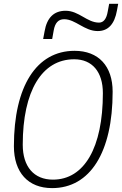

<svg xmlns="http://www.w3.org/2000/svg" viewBox="-20 -967 634 997"><path d="M250.5 9.8C448.2 9.8 564.9 -176.3 564.9 -490.7C564.9 -624 491.7 -703.1 367.2 -703.1C169.4 -703.1 52.2 -519 52.2 -208C52.2 -71.3 126 9.8 250.5 9.8ZM254.9 -34.2C156.2 -34.2 98.1 -101.6 98.1 -215.3C98.1 -494.1 197.3 -659.2 365.2 -659.2C459 -659.2 514.2 -593.8 514.2 -483.4C514.2 -201.2 418 -34.2 254.9 -34.2ZM204.1 -764.6H251L258.8 -808.6C265.6 -848.1 283.2 -867.2 313 -867.2C372.1 -867.2 418 -805.7 487.3 -805.7C541.5 -805.7 574.7 -841.3 587.4 -913.1L593.8 -947.3H546.9L539.6 -908.2C533.2 -868.7 517.6 -849.6 494.1 -849.6C432.1 -849.6 390.1 -911.1 320.8 -911.1C260.3 -911.1 223.6 -875.5 211.4 -803.7Z"/></svg>

Font: Cascadia Code PL ExtraLight
Style: Italic
Weight: 200
Italic angle: -10°
Monospace: yes
Designer: Aaron Bell
Foundry: Saja Typeworks
Version: Version 2404.023